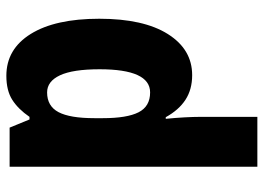

<svg xmlns="http://www.w3.org/2000/svg" viewBox="-130 -670 810 589"><g transform="rotate(90 274.5 -375.0)"><path d="M212 10Q130 10 83.5 -65Q37 -140 37 -275Q37 -411 84 -485.5Q131 -560 210 -560Q254 -560 285.5 -539.5Q317 -519 339 -479H344Q341 -509 339.5 -536.5Q338 -564 338 -584V-760H491V0H371L346 -61H338Q314 -26 285.5 -8Q257 10 212 10ZM263 -115Q305 -115 323.5 -150Q342 -185 342 -260V-286Q342 -360 324 -395.5Q306 -431 263 -431Q192 -431 192 -276Q192 -194 210.5 -154.5Q229 -115 263 -115Z"/></g></svg>

Font: Noto Sans Lao Condensed ExtraBold
Style: Regular
Weight: 800
Width: 3
Designer: Monotype Design Team
Foundry: Monotype Imaging Inc.
Version: Version 2.003; ttfautohint (v1.8.4.7-5d5b)